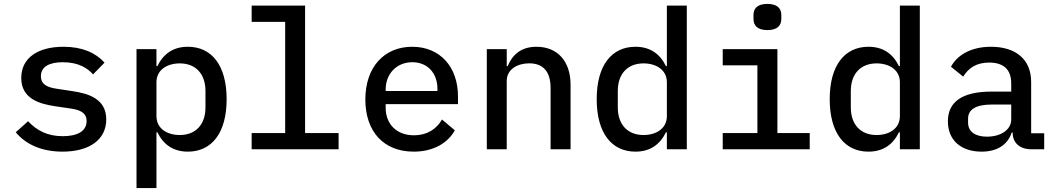

<svg xmlns="http://www.w3.org/2000/svg" viewBox="-20 -769 5441 989"><path d="M302.2 12.1C441.1 12.1 527.3 -50.1 527.3 -153.8C527.3 -261 434.3 -287.3 354 -299.4L272.7 -311.8C228.7 -318.5 190.7 -330.6 190.7 -376.8C190.7 -423.3 230.8 -448.5 303.3 -448.5C386.4 -448.5 433.2 -416.2 459.2 -385.7L518.5 -446.4C471.6 -497.9 402.7 -528.1 306.8 -528.1C177.2 -528.1 89.5 -472.3 89.5 -367.5C89.5 -260.3 183.2 -234 262.8 -221.9L344.5 -209.9C388.8 -203.1 426.1 -190.7 426.1 -145.2C426.1 -92 376.4 -67.5 303.6 -67.5C225.9 -67.5 170.8 -95.5 124.6 -144.5L61.1 -87.7C111.2 -27 192.1 12.1 302.2 12.1Z M683.2 199.9H785.9V-87.4H790.8C821.4 -24.5 872.2 12.1 947.8 12.1C1070 12.1 1147.4 -83.1 1147.4 -258.2C1147.4 -432.9 1070 -528.1 947.8 -528.1C872.2 -528.1 821.4 -491.5 790.8 -428.6H785.9V-516H683.2ZM785.9 -170.8V-345.2C785.9 -409.4 841.3 -442.5 905.9 -442.5C989.7 -442.5 1038.4 -386.7 1038.4 -300.4V-215.6C1038.4 -129.3 989.7 -73.5 905.9 -73.5C841.3 -73.5 785.9 -106.5 785.9 -170.8Z M1276.3 0H1724.1V-83.5H1551.5V-740.1H1276.3V-656.2H1448.9V-83.5H1276.3Z M2111.2 12.1C2215.9 12.1 2288.7 -35.2 2322.8 -97.7L2256.7 -153.4C2228 -103.3 2179 -72.1 2112.6 -72.1C2021.7 -72.1 1966.6 -131 1966.6 -213.8V-232.6H2339.1V-272.7C2339.1 -423.7 2247.2 -528.1 2103.3 -528.1C1958.5 -528.1 1861.9 -422.9 1861.9 -256.7C1861.9 -93 1954.5 12.1 2111.2 12.1ZM1966.6 -300.4V-307.5C1966.6 -389.6 2023.8 -448.5 2103.7 -448.5C2181.8 -448.5 2233.3 -393.1 2233.3 -310.4V-300.4Z M2590.2 0V-351.6C2590.2 -413.7 2647.7 -442.8 2706 -442.8C2777.7 -442.8 2816.1 -400.2 2816.1 -316.1V0H2919V-332C2919 -457 2848.7 -528.1 2743.6 -528.1C2659.1 -528.1 2617.2 -481.9 2595.2 -428.6H2590.2V-516H2487.6V0Z M3415.1 0H3517.8V-740.1H3415.1V-428.6H3410.2C3379.6 -491.5 3328.8 -528.1 3253.2 -528.1C3131 -528.1 3053.6 -432.9 3053.6 -258.2C3053.6 -83.1 3131 12.1 3253.2 12.1C3328.8 12.1 3379.6 -24.5 3410.2 -87.4H3415.1ZM3162.3 -215.6V-300.4C3162.3 -386.7 3210.9 -442.5 3295.1 -442.5C3359.7 -442.5 3415.1 -409.4 3415.1 -345.2V-170.8C3415.1 -106.5 3359.7 -73.5 3295.1 -73.5C3210.9 -73.5 3162.3 -129.3 3162.3 -215.6Z M3932.9 -614C3985.4 -614 4004.6 -638.8 4004.6 -671.5V-691.8C4004.6 -724.1 3985.4 -748.9 3932.9 -748.9C3880 -748.9 3861.2 -724.1 3861.2 -691.8V-671.5C3861.2 -638.8 3880 -614 3932.9 -614ZM3702.8 0H4150.9V-83.5H3984.4V-516H3702.8V-432.5H3881.4V-83.5H3702.8Z M4615.4 0H4718V-740.1H4615.4V-428.6H4610.4C4579.9 -491.5 4529.1 -528.1 4453.5 -528.1C4331.3 -528.1 4253.9 -432.9 4253.9 -258.2C4253.9 -83.1 4331.3 12.1 4453.5 12.1C4529.1 12.1 4579.9 -24.5 4610.4 -87.4H4615.4ZM4362.6 -215.6V-300.4C4362.6 -386.7 4411.2 -442.5 4495.4 -442.5C4560 -442.5 4615.4 -409.4 4615.4 -345.2V-170.8C4615.4 -106.5 4560 -73.5 4495.4 -73.5C4411.2 -73.5 4362.6 -129.3 4362.6 -215.6Z M5293.3 0H5358.7V-82.4H5291.5V-346.9C5291.5 -463.1 5212 -528.1 5084.5 -528.1C4976.2 -528.1 4907.3 -480.5 4878.6 -425.1L4941.4 -374.3C4968.7 -418.3 5008.9 -446.7 5075.3 -446.7C5150.2 -446.7 5188.9 -410.2 5188.9 -339.5V-297.2H5087.7C4934.3 -297.2 4862.6 -243.3 4862.6 -143.8C4862.6 -46.9 4930.4 12.1 5035.9 12.1C5118.3 12.1 5170.8 -24.5 5191.4 -86.3H5196.4V-84.5C5196.4 -33.4 5232.6 0 5293.3 0ZM4966.6 -137.4V-158C4966.6 -204.5 5006 -230.5 5089.1 -230.5H5188.9V-153.1C5188.9 -101.6 5136 -65 5063.9 -65C5004.3 -65 4966.6 -90.2 4966.6 -137.4Z"/></svg>

Font: Margiela Mono Medium
Style: Regular
Weight: 500
Designer: Mike Abbink, Paul van der Laan, Pieter van Rosmalen
Foundry: Bold Monday
Version: Version 2.003 2021